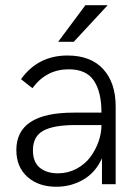

<svg xmlns="http://www.w3.org/2000/svg" viewBox="-20 -710 541 740"><path d="M204.1 -548.8 309.1 -689.9H395L264.2 -548.8ZM196.8 9.8Q128.4 9.8 85.7 -28.3Q43 -66.4 43 -131.8Q43 -275.9 263.2 -275.9H371.1Q371.1 -355.5 341.8 -399.2Q312.5 -442.9 245.1 -442.9Q158.2 -442.9 105 -370.1L61 -404.8Q126.5 -496.1 240.2 -496.1Q329.6 -496.1 377.7 -443.6Q425.8 -391.1 425.8 -299.8V0H373V-100.1Q348.6 -45.4 301.3 -17.8Q253.9 9.8 196.8 9.8ZM203.1 -42Q241.7 -42 274.4 -59.3Q307.1 -76.7 327.6 -104Q348.1 -131.3 359.6 -163.8Q371.1 -196.3 371.1 -228H270Q186.5 -228 146.7 -206.1Q106.9 -184.1 106.9 -130.9Q106.9 -85 133.5 -63.5Q160.2 -42 203.1 -42Z"/></svg>

Font: HK Grotesk Light
Style: Regular
Weight: 300
Designer: Alfredo Marco Pradil and Stefan Peev
Foundry: Hanken Design Co.
Version: Version 1.045;PS 001.045;hotconv 1.0.88;makeotf.lib2.5.64775